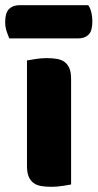

<svg xmlns="http://www.w3.org/2000/svg" viewBox="-47 -712 376 740"><path d="M227 -1Q216 1 194.5 4.5Q173 8 151 8Q129 8 111.5 5Q94 2 82 -7Q70 -16 63.5 -31.5Q57 -47 57 -72V-479Q68 -481 89.5 -484.5Q111 -488 133 -488Q155 -488 172.5 -485Q190 -482 202 -473Q214 -464 220.5 -448.5Q227 -433 227 -408ZM-11 -564Q-16 -575 -21.5 -591.5Q-27 -608 -27 -626Q-27 -663 -12 -677.5Q3 -692 28 -692H293Q301 -681 305 -664.5Q309 -648 309 -630Q309 -593 294.5 -578.5Q280 -564 255 -564Z"/></svg>

Font: Baloo Paaji
Style: Regular
Weight: 400
Designer: Shuchita Grover and Ek Type
Foundry: Ek Type
Version: Version 1.443;PS 1.000;hotconv 16.6.51;makeotf.lib2.5.65220;